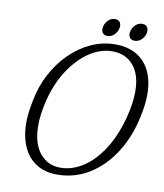

<svg xmlns="http://www.w3.org/2000/svg" viewBox="-92 -917 858 1006"><g transform="rotate(10 336.5 -414.0)"><path d="M464 -711Q546.5 -711 598.5 -668.8Q650.5 -626.5 666.8 -548.5Q683 -470.5 659 -362.5Q637 -254.5 583.5 -169.2Q530 -84 452 -35Q374 14 279.5 14Q202.5 14 151 -28.2Q99.5 -70.5 81.8 -151Q64 -231.5 88.5 -345.5Q102.5 -422 137.5 -488.2Q172.5 -554.5 223 -604.5Q273.5 -654.5 335.2 -682.8Q397 -711 464 -711ZM290 -24.5Q352 -24.5 410 -61.8Q468 -99 514.5 -170.5Q561 -242 588.5 -345.5Q608.5 -422.5 608.5 -484.5Q608.5 -574.5 567 -623.5Q525.5 -672.5 454.5 -672.5Q392.5 -672.5 333.8 -633.8Q275 -595 228.5 -525.2Q182 -455.5 158 -362Q137.5 -281 138.5 -216.5Q140.5 -124 182.5 -74.2Q224.5 -24.5 290 -24.5ZM413.5 -747Q394.5 -747 386.5 -760.5Q378.5 -774 384 -794.5Q389.5 -814.5 404.8 -828Q420 -841.5 439 -841.5Q458 -841.5 466 -828Q474 -814.5 468.5 -794.5Q463 -774 447.8 -760.5Q432.5 -747 413.5 -747ZM558.5 -747Q539 -747 531 -760.5Q523 -774 528.5 -794.5Q534 -814.5 549.2 -828Q564.5 -841.5 584 -841.5Q603 -841.5 611 -828Q619 -814.5 614 -794.5Q608.5 -774 593 -760.5Q577.5 -747 558.5 -747Z"/></g></svg>

Font: Fraunces 144pt S100 Light
Style: Italic
Weight: 300
Italic angle: -16°
Version: Version 1.000; ttfautohint (v1.8.3)